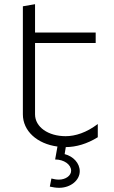

<svg xmlns="http://www.w3.org/2000/svg" viewBox="-20 -695 541 915"><path d="M89 -150C89 -70.6 156.9 -9.6 253.8 3.4L242.8 65C284.9 65 319 89 319 118.6C319 142.2 292.8 161 260.6 161C247.9 161 237.3 158.8 225 155.7L217.4 194.3C232.9 197.6 246 200 262 200C316 200 360 164.6 360 121C360 82.6 329.5 50.1 288.1 39.4L293.5 6C342.3 5.9 394.7 -9.2 446 -41V-104.1C392.5 -63.1 338.8 -46 293 -46C209 -46 147 -90.2 147 -150V-490H436V-540H147V-675L89 -665Z"/></svg>

Font: Resamitz
Style: Regular
Weight: 500
Designer: gluk
Foundry: gluk
Version: Version 0.047